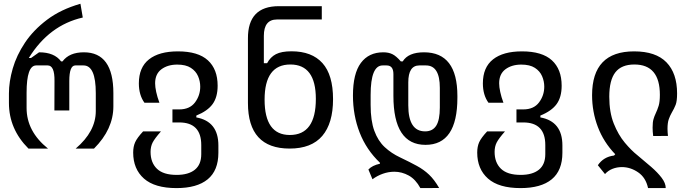

<svg xmlns="http://www.w3.org/2000/svg" viewBox="-20 -780 3652 1008"><path d="M129.4 0Q26.9 -102.5 26.9 -239.3V-289.6Q26.9 -351.1 46.9 -420.4Q66.9 -489.7 111.3 -556.2Q155.8 -622.6 227.3 -676.5Q298.8 -730.5 402.3 -760.3L414.6 -688Q237.8 -647.9 131.3 -475.6H143.1L185.1 -505.4Q265.6 -505.4 300.8 -457.5H308.1Q343.3 -505.4 420.4 -505.4Q575.2 -505.4 575.2 -291V-221.7Q575.2 -101.6 473.6 0H377.4Q482.9 -89.8 482.9 -196.8V-291Q482.9 -436.5 418.5 -436.5H375.5Q343.8 -436.5 343.8 -355V-200.2H265.6L266.1 -355Q267.1 -436.5 230.5 -436.5H169.9Q119.6 -436.5 119.6 -293.5V-212.9Q119.6 -90.3 231.9 0Z M906.7 207.5Q792.5 207.5 735.8 157.5Q679.2 107.4 679.2 21Q679.2 -10.3 689.5 -33.2Q699.7 -56.2 731.4 -90.3H825.2Q792 -52.7 781.2 -31.5Q770.5 -10.3 770.5 17.6Q770.5 73.7 804 106Q837.4 138.2 907.2 138.2Q969.2 138.2 1002.9 111.1Q1036.6 84 1036.6 29.3V-18.6Q1036.6 -137.2 920.9 -137.2H885.3V-205.6H920.9Q976.1 -205.6 1003.7 -242.2Q1031.2 -278.8 1031.2 -325.2Q1031.2 -353.5 1019.8 -380.1Q1008.3 -406.7 981.9 -423.8Q955.6 -440.9 910.6 -440.9Q860.4 -440.9 827.4 -416.3Q794.4 -391.6 794.4 -342.8Q794.4 -323.7 800 -297.4Q805.7 -271 816.9 -240.7H738.3Q709 -281.2 709 -342.3Q709 -426.3 762.2 -468.3Q815.4 -510.3 914.1 -510.3Q1020 -510.3 1071.3 -463.4Q1122.6 -416.5 1122.6 -330.1Q1122.6 -270 1096.2 -233.6Q1069.8 -197.3 1010.7 -173.3V-163.6Q1126.5 -142.6 1126.5 -16.6V22Q1126.5 115.2 1070.3 161.4Q1014.2 207.5 906.7 207.5Z M1500.5 0Q1281.7 0 1281.7 -239.3V-578.1Q1280.8 -747.6 1443.8 -747.6H1669.4V-677.7H1434.1Q1365.2 -677.7 1365.2 -591.8V-448.2H1382.3Q1399.4 -480.5 1428.7 -495.6Q1458 -510.7 1510.3 -510.7Q1617.2 -510.7 1672.9 -448.7Q1728.5 -386.7 1728.5 -259.3Q1728.5 -132.8 1671.9 -66.4Q1615.2 0 1500.5 0ZM1501.5 -71.3Q1638.2 -71.3 1638.2 -260.7Q1638.2 -441.4 1504.4 -441.4Q1369.1 -441.4 1369.1 -256.8Q1369.1 -71.3 1501.5 -71.3Z M2187 207.5Q2162.1 161.6 2126 141.6Q2089.8 121.6 2050.3 121.6Q2019.5 121.6 1990 132.1Q1960.4 142.6 1935.5 161.1L1914.1 109.9Q1934.1 88.4 1974.6 79.6V74.2Q1903.3 6.3 1868.2 -84Q1833 -174.3 1833 -278.8Q1833 -393.6 1874.5 -449.5Q1916 -505.4 1992.2 -505.4Q2020 -505.4 2040 -495.6Q2060.1 -485.8 2084.5 -457.5H2094.2Q2123.5 -505.4 2206.1 -505.4Q2381.3 -505.4 2381.3 -276.4V-266.6Q2381.3 -19.5 2213.9 -19.5Q2045.4 -19.5 2045.4 -276.9V-391.1Q2045.4 -436.5 2009.8 -436.5H1988.8Q1925.8 -436.5 1925.8 -282.2V-229Q1925.8 -146 1945.3 -93Q1964.8 -40 1999.8 -7.6Q2034.7 24.9 2080.6 46.4Q2132.8 71.3 2168.9 91.1Q2205.1 110.8 2232.7 137Q2260.3 163.1 2285.6 207ZM2211.9 -90.3Q2251.5 -90.3 2270.3 -120.4Q2289.1 -150.4 2289.1 -215.3V-318.8Q2289.1 -436.5 2216.3 -436.5H2181.6Q2123.5 -436.5 2123.5 -347.7V-227.1Q2123.5 -90.3 2211.9 -90.3Z M2712.9 207.5Q2598.6 207.5 2542 157.5Q2485.4 107.4 2485.4 21Q2485.4 -10.3 2495.6 -33.2Q2505.9 -56.2 2537.6 -90.3H2631.3Q2598.1 -52.7 2587.4 -31.5Q2576.7 -10.3 2576.7 17.6Q2576.7 73.7 2610.1 106Q2643.6 138.2 2713.4 138.2Q2775.4 138.2 2809.1 111.1Q2842.8 84 2842.8 29.3V-18.6Q2842.8 -137.2 2727.1 -137.2H2691.4V-205.6H2727.1Q2782.2 -205.6 2809.8 -242.2Q2837.4 -278.8 2837.4 -325.2Q2837.4 -353.5 2825.9 -380.1Q2814.5 -406.7 2788.1 -423.8Q2761.7 -440.9 2716.8 -440.9Q2666.5 -440.9 2633.5 -416.3Q2600.6 -391.6 2600.6 -342.8Q2600.6 -323.7 2606.2 -297.4Q2611.8 -271 2623 -240.7H2544.4Q2515.1 -281.2 2515.1 -342.3Q2515.1 -426.3 2568.4 -468.3Q2621.6 -510.3 2720.2 -510.3Q2826.2 -510.3 2877.4 -463.4Q2928.7 -416.5 2928.7 -330.1Q2928.7 -270 2902.3 -233.6Q2876 -197.3 2816.9 -173.3V-163.6Q2932.6 -142.6 2932.6 -16.6V22Q2932.6 115.2 2876.5 161.4Q2820.3 207.5 2712.9 207.5Z M3382.3 207.5Q3370.6 152.3 3330.3 124.8Q3290 97.2 3245.1 97.2Q3219.2 97.2 3196 106.2Q3172.9 115.2 3156.2 133.8L3118.7 87.4Q3148.9 43 3203.6 36.6L3210 29.8Q3148.9 -33.7 3118.7 -113.5Q3088.4 -193.4 3088.4 -280.3Q3088.4 -510.3 3309.1 -510.3Q3422.9 -510.3 3478.8 -452.9Q3534.7 -395.5 3534.7 -289.6Q3534.7 -249 3527.3 -230Q3520 -210.9 3505.9 -187Q3498 -173.3 3491.2 -154.5Q3484.4 -135.7 3484.4 -103.5Q3484.4 -93.8 3485.1 -85Q3485.8 -76.2 3486.8 -66.4L3409.2 -65.9Q3406.2 -89.4 3406.2 -109.9Q3406.2 -138.7 3410.9 -154.5Q3415.5 -170.4 3421.9 -183.6Q3431.6 -204.1 3438 -224.9Q3444.3 -245.6 3444.3 -282.2Q3444.3 -441.4 3310.5 -441.4Q3242.7 -441.4 3210.7 -400.4Q3178.7 -359.4 3178.7 -272.5Q3178.7 -190.4 3202.4 -131.1Q3226.1 -71.8 3260.3 -31Q3294.4 9.8 3327.1 35.6Q3364.3 66.4 3398.2 95.7Q3432.1 125 3453.6 153.3Q3475.1 181.6 3475.1 207.5Z"/></svg>

Font: Vazir Code Hack
Style: Code-Hack
Weight: 400
Foundry: DejaVu fonts team - Redesigned by Saber Rastikerdar
Version: Version 1.1.2